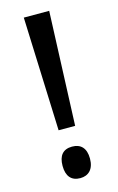

<svg xmlns="http://www.w3.org/2000/svg" viewBox="-113 -762 501 818"><g transform="rotate(-15 137.0 -352.5)"><path d="M172 -212 192 -714H80L99 -212ZM76 -61C76 -15 97 9 136 9C172 9 197 -14 197 -61C197 -108 174 -130 136 -130C96 -130 76 -106 76 -61Z"/></g></svg>

Font: Noto Sans Sinhala UI ExtraCondensed Medium
Style: Regular
Weight: 500
Width: 2
Designer: Jelle Bosma - Monotype Design Team
Foundry: Monotype Imaging Inc.
Version: Version 2.006